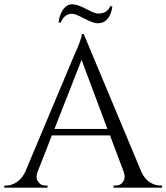

<svg xmlns="http://www.w3.org/2000/svg" viewBox="-30 -872 773 892"><path d="M426 -809Q468 -809 482 -843H492Q486 -793 457 -773Q443 -764 423 -764Q403 -764 361.5 -786Q320 -808 306 -808Q268 -808 252 -767H242Q247 -806 264 -829Q281 -852 305.5 -852Q330 -852 370 -830.5Q410 -809 426 -809ZM715 -10H723V0H498V-10H507Q528 -10 538.5 -23.5Q549 -37 549 -49Q549 -61 545 -73L481 -243H211L144 -72Q140 -60 140 -48.5Q140 -37 150.5 -23.5Q161 -10 182 -10H191V0H-10V-10H-1Q24 -10 48 -26Q72 -42 87 -73L313 -611Q350 -692 350 -714H359L627 -73Q641 -42 665 -26Q689 -10 715 -10ZM223 -273H469L349 -594Z"/></svg>

Font: Cinzel Decorative
Style: Regular
Weight: 400
Designer: Natanael Gama
Version: Version 1.001;PS 001.001;hotconv 1.0.56;makeotf.lib2.0.21325